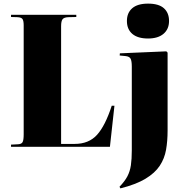

<svg xmlns="http://www.w3.org/2000/svg" viewBox="-20 -812 1015 1062"><path d="M41 0V-12L80 -14Q99 -15 105 -26Q111 -37 111 -69V-672Q111 -697 104.5 -706.5Q98 -716 76 -717L41 -718V-730H402V-718L358 -717Q334 -716 326 -705.5Q318 -695 318 -667V-16H393Q471 -16 516.5 -66Q562 -116 598 -227H613L588 0ZM799 -599Q742 -599 712 -624.5Q682 -650 682 -696Q682 -741 711.5 -766.5Q741 -792 799 -792Q858 -792 886.5 -766.5Q915 -741 915 -696Q915 -651 884.5 -625Q854 -599 799 -599ZM646 230 641 221Q670 191 684.5 163.5Q699 136 704 102Q709 68 709 20V-444Q709 -474 702.5 -487Q696 -500 673 -502L642 -505L643 -517L900 -528L907 -521V-90Q907 -32 898.5 16.5Q890 65 863.5 105Q837 145 785 176.5Q733 208 646 230Z"/></svg>

Font: Literata 72pt ExtraBold
Style: Regular
Weight: 800
Designer: Latin by Veronika Burian and Jose Scaglione. Greek by Irene Vlachou. Cyrillic by Vera Evstafieva.
Foundry: TypeTogether
Version: Version 3.002